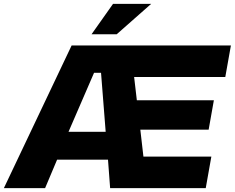

<svg xmlns="http://www.w3.org/2000/svg" viewBox="-27 -972 1213 992"><path d="M446 -795 557 -952H754L576 -795ZM-7 0 343 -737H1166L1137 -574H666L680 -454H1078L1051 -302H698L714 -163H1065L1036 0H542L531 -147H268L206 0ZM327 -291H519L495 -596H459Z"/></svg>

Font: Tomorrow
Style: Bold Italic
Weight: 700
Italic angle: -10°
Designer: Tony de Marco, Monica Rizzolli
Foundry: Just in Type
Version: Version 2.002